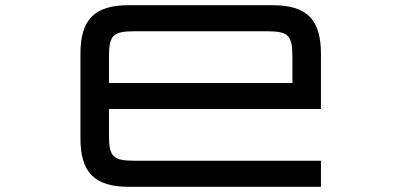

<svg xmlns="http://www.w3.org/2000/svg" viewBox="-20 -720 1549 740"><path d="M1029 -700H478C344 -700 290 -645.5 290 -511.5V-188.5C290 -54.5 344 0 478 0H1217V-100.5H499.5C415 -100.5 400 -115.5 400 -200V-300H1217V-511.5C1217 -645.5 1163 -700 1029 -700ZM400 -400V-500C400 -584.5 415 -599.5 499.5 -599.5H1007.5C1092 -599.5 1107 -584.5 1107 -500V-400Z"/></svg>

Font: Melete
Style: Regular
Weight: 400
Width: 6
Designer: Sora Sagano
Foundry: DOT COLON
Version: Version 0.200;FEAKit 1.0